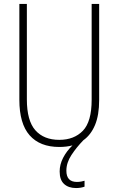

<svg xmlns="http://www.w3.org/2000/svg" viewBox="-20 -734 600 972"><path d="M316 130Q316 187 369 187Q381 187 391.5 185Q402 183 408 181V211Q400 214 389 216Q378 218 365 218Q327 218 304.5 197.5Q282 177 282 134Q282 99 299.5 65Q317 31 347 2Q317 10 280 10Q182 10 130 -49Q78 -108 78 -229V-714H116V-231Q116 -123 159 -74.5Q202 -26 280 -26Q355 -26 399.5 -72Q444 -118 444 -229V-714H482V-228Q482 -151 461 -101Q440 -51 402 -24Q367 12 341.5 51Q316 90 316 130Z"/></svg>

Font: Noto Sans Arabic Cond ExtLt
Style: Regular
Weight: 200
Width: 3
Designer: Monotype Design Team, Nadine Chahine, Nizar Qandah and Khaled Hosny
Foundry: Monotype Imaging Inc.
Version: Version 2.012; ttfautohint (v1.8.4.7-5d5b)